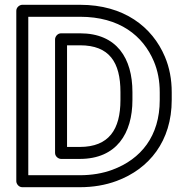

<svg xmlns="http://www.w3.org/2000/svg" viewBox="-20 -756 776 801"><path d="M98 -25V-686H313.9C478.8 -686 576.7 -607 622 -499.8C638.1 -461.5 646.4 -418.8 646.4 -371V-339C646.4 -187.8 567.8 -91.9 449.3 -47.9C408.4 -32.7 363 -25 312.8 -25ZM48 0C48 10.7 57.9 25 73 25H312.8C368.2 25 419.6 16.4 466.7 -1.1C602.7 -51.5 696.4 -167.5 696.4 -339V-371C696.4 -424.6 687.1 -474.2 668 -519.2C615.2 -644.2 497 -736 313.9 -736H73C62.3 -736 48 -726.1 48 -711ZM532.5 -372C532.5 -511.8 468.2 -617 313.9 -617H234.7C219.6 -617 209.7 -602.7 209.7 -592V-118C209.7 -102.9 224 -93 234.7 -93H312.8C466.6 -93 532.5 -200 532.5 -339ZM482.5 -372V-339C482.5 -215.8 434.4 -143 312.8 -143H259.7V-567H313.9C436.1 -567 482.5 -496.3 482.5 -372Z"/></svg>

Font: Asimov
Style: WidOu
Weight: 500
Designer: Google
Version: Version 2.000980; 2014